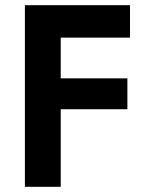

<svg xmlns="http://www.w3.org/2000/svg" viewBox="-20 -720 576 740"><path d="M76 -700H481V-575H214V-418H471V-299H214V0H76Z"/></svg>

Font: Jost* Semi
Style: Regular
Weight: 600
Version: Version 3.7